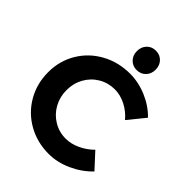

<svg xmlns="http://www.w3.org/2000/svg" viewBox="-259 -1065 1212 1212"><g transform="rotate(45 347.0 -459.0)"><path d="M402 -573Q343 -573 294 -544Q245 -515 217 -465Q189 -415 189 -354Q189 -293 217 -242.5Q245 -192 294 -162.5Q343 -133 402 -133Q449 -133 497.5 -155.5Q546 -178 584 -216L677 -115Q621 -57 545.5 -23Q470 11 394 11Q291 11 207 -36.5Q123 -84 75 -167Q27 -250 27 -352Q27 -453 76 -535Q125 -617 210.5 -664Q296 -711 400 -711Q476 -711 550 -679.5Q624 -648 676 -594L584 -481Q548 -524 499.5 -548.5Q451 -573 402 -573ZM496 -842Q496 -805 472.5 -780.5Q449 -756 412 -756Q376 -756 352.5 -780.5Q329 -805 329 -842Q329 -880 352.5 -904.5Q376 -929 412 -929Q449 -929 472.5 -904.5Q496 -880 496 -842Z"/></g></svg>

Font: Montserrat arm2 SemiBold
Style: Regular
Weight: 600
Designer: Julieta Ulanovsky
Foundry: Julieta Ulanovsky
Version: Version 6.000